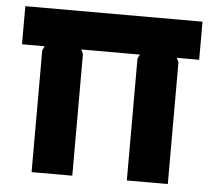

<svg xmlns="http://www.w3.org/2000/svg" viewBox="-48 -681 814 733"><g transform="rotate(5 359.5 -314.5)"><path d="M699 -629V-483H613L621 -467V0H464V-467L472 -483H247L255 -467V0H99V-467L107 -483H20V-629Z"/></g></svg>

Font: Sinkin Sans 700 Bold
Style: Bold
Weight: 700
Designer: Keith Bates
Foundry: K-Type
Version: Sinkin Sans (version 1.0)  by Keith Bates   •   © 2014   www